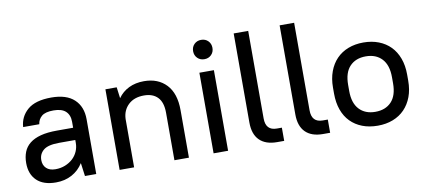

<svg xmlns="http://www.w3.org/2000/svg" viewBox="-66 -932 2603 1173"><g transform="rotate(-10 1235.5 -346.0)"><path d="M200 8Q122 8 81 -31.5Q40 -71 40 -140Q40 -178 52 -208.5Q64 -239 90.5 -260Q117 -281 158.5 -292Q200 -303 260 -303H360V-340Q360 -382 335.5 -405Q311 -428 260 -428Q209 -428 186.5 -409Q164 -390 160 -360H60Q64 -424 112.5 -466Q161 -508 260 -508Q354 -508 402 -463Q450 -418 450 -340V0H380L369 -82Q342 -39 298.5 -15.5Q255 8 200 8ZM210 -72Q243 -72 270.5 -83Q298 -94 318 -112.5Q338 -131 349 -156Q360 -181 360 -209V-227H260Q191 -227 162.5 -203.5Q134 -180 134 -142Q134 -110 154 -91Q174 -72 210 -72Z M595 -500H665L674 -431Q700 -468 741 -488Q782 -508 835 -508Q922 -508 973.5 -453.5Q1025 -399 1025 -295V0H935V-295Q935 -359 905 -390.5Q875 -422 820 -422Q759 -422 723 -388Q687 -354 685 -300V0H595Z M1178 -500H1268V0H1178ZM1223 -576Q1197 -576 1180 -593Q1163 -610 1163 -636Q1163 -662 1180 -679Q1197 -696 1223 -696Q1249 -696 1266 -679Q1283 -662 1283 -636Q1283 -610 1266 -593Q1249 -576 1223 -576Z M1572 0Q1501 0 1463.5 -37.5Q1426 -75 1426 -147V-700H1516V-157Q1516 -82 1585 -82H1616V0H1572Z M1857 0Q1786 0 1748.5 -37.5Q1711 -75 1711 -147V-700H1801V-157Q1801 -82 1870 -82H1901V0H1857Z M2196 8Q2143 8 2100.5 -8.5Q2058 -25 2028 -55.5Q1998 -86 1982 -130.5Q1966 -175 1966 -231V-269Q1966 -324 1982.5 -368.5Q1999 -413 2029 -444Q2059 -475 2101.5 -491.5Q2144 -508 2196 -508Q2248 -508 2290.5 -491.5Q2333 -475 2363 -444.5Q2393 -414 2409.5 -369.5Q2426 -325 2426 -269V-231Q2426 -175 2409.5 -131Q2393 -87 2363 -56Q2333 -25 2290.5 -8.5Q2248 8 2196 8ZM2196 -78Q2259 -78 2295.5 -116.5Q2332 -155 2332 -231V-269Q2332 -344 2295.5 -383Q2259 -422 2196 -422Q2133 -422 2096.5 -383.5Q2060 -345 2060 -269V-231Q2060 -156 2096.5 -117Q2133 -78 2196 -78Z"/></g></svg>

Font: PT Root UI Web Medium
Style: Regular
Weight: 500
Designer: Vitaly Kuzmin
Foundry: ParaType Ltd.
Version: Version 1.001W